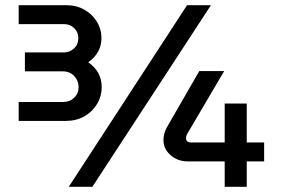

<svg xmlns="http://www.w3.org/2000/svg" viewBox="-20 -720 1091 740"><path d="M52 -254V-327H224Q249 -327 266 -343.5Q283 -360 283 -384Q283 -409 266 -427Q249 -445 222 -445H76V-518H226Q249 -518 265.5 -533.5Q282 -549 282 -573Q282 -596 266 -611.5Q250 -627 227 -627H52V-700H236Q274 -700 304.5 -683Q335 -666 353 -637Q371 -608 371 -573Q371 -516 320 -480Q372 -444 372 -384Q372 -349 354 -319Q336 -289 305 -271.5Q274 -254 234 -254ZM245 0 701 -700H793L336 0ZM846 0V-98H703Q665 -98 637.5 -122Q610 -146 610 -180Q610 -205 623 -229L748 -446H844L701 -203Q697 -196 697 -188Q697 -171 716 -171H846V-321H931V-171H998V-98H931V0Z"/></svg>

Font: MuseoModerno Medium
Style: Regular
Weight: 500
Designer: Pablo Cosgaya, Héctor Gatti, Marcela Romero, and the Authors of The MuseoModerno Project.
Foundry: Omnibus-Type Team
Version: Version 1.001